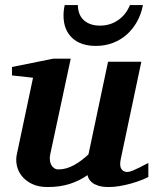

<svg xmlns="http://www.w3.org/2000/svg" viewBox="-20 -734 614 766"><path d="M571.8 -27.8Q561.5 -22.5 543.7 -15.4Q525.9 -8.3 504.2 -2.2Q482.4 3.9 459 8.1Q435.5 12.2 414.1 12.2Q388.2 12.2 372.1 6.8Q356 1.5 346.9 -6.1Q337.9 -13.7 334 -21.7Q330.1 -29.8 329.1 -35.2Q295.9 -12.2 257.3 0Q218.8 12.2 169.9 12.2Q132.8 12.2 107.2 -0.5Q81.5 -13.2 66.7 -32.2Q51.8 -51.3 47.1 -74Q42.5 -96.7 46.9 -117.2L111.8 -423.8L27.8 -433.1V-466.8L192.9 -500H262.2L180.2 -117.2Q177.7 -105.5 179 -94.7Q180.2 -84 184.6 -75.9Q189 -67.9 196.3 -63Q203.6 -58.1 212.9 -58.1Q229.5 -58.1 245.4 -62.7Q261.2 -67.4 276.1 -75.7Q291 -84 305.2 -94.7Q319.3 -105.5 333 -118.2L411.1 -487.8H543.9L461.9 -100.1Q456.1 -72.3 464.1 -60.1Q472.2 -47.9 487.8 -47.9Q491.7 -47.9 496.8 -49.1Q502 -50.3 511 -54Q520 -57.6 534.4 -64.7Q548.8 -71.8 571.8 -84ZM550.3 -713.9Q543.5 -678.2 527.1 -648.4Q510.7 -618.7 486.6 -596.9Q462.4 -575.2 430.9 -563Q399.4 -550.8 362.3 -550.8Q333 -550.8 309.3 -558.6Q285.6 -566.4 268.8 -581.8Q252 -597.2 242.7 -619.6Q233.4 -642.1 233.4 -671.9Q233.4 -682.6 234.6 -693.1Q235.8 -703.6 238.3 -713.9H290.5Q291.5 -673.3 315.4 -652.6Q339.4 -631.8 378.4 -631.8Q419.9 -631.8 451.4 -653.8Q482.9 -675.8 498.5 -713.9Z"/></svg>

Font: Charis SIL Phon
Style: Bold Italic
Weight: 700
Italic angle: -11°
Foundry: SIL International
Version: Version 5.000